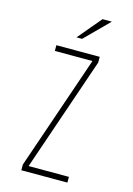

<svg xmlns="http://www.w3.org/2000/svg" viewBox="-133 -967 717 1035"><g transform="rotate(15 225.0 -450.0)"><path d="M94 0V-32L312 -668H102V-700H344V-668L126 -32H351V0ZM196 -769 306 -900H358L227 -769Z"/></g></svg>

Font: Trispace Condensed Thin
Style: Regular
Weight: 100
Width: 3
Designer: Tyler Finck
Foundry: Etcetera Type Company
Version: Version 1.210; ttfautohint (v1.8.3)